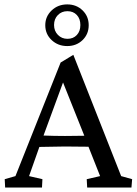

<svg xmlns="http://www.w3.org/2000/svg" viewBox="-20 -835 608 855"><path d="M181.6 -722.7Q181.6 -761.7 210 -788.6Q238.3 -815.4 279.3 -815.4Q320.3 -815.4 347.7 -788.8Q375 -762.2 375 -722.7Q375 -683.1 347.7 -656.5Q320.3 -629.9 279.3 -629.9Q238.3 -629.9 210 -656.5Q181.6 -683.1 181.6 -722.7ZM280.3 -662.1Q306.2 -662.1 322 -679Q337.9 -695.8 337.9 -723.6Q337.9 -751.5 322 -768.3Q306.2 -785.2 280.3 -785.2Q254.4 -785.2 237.5 -767.8Q220.7 -750.5 220.7 -723.6Q220.7 -697.3 237.8 -679.7Q254.9 -662.1 280.3 -662.1ZM2.9 0 1 -37.1 48.8 -50.8 250 -556.6 306.6 -590.8 519.5 -50.8 568.4 -37.1 565.4 0H368.2L366.2 -37.1L425.8 -50.8L374 -181.6Q355.5 -181.6 320.3 -182.1Q285.2 -182.6 269.5 -182.6Q241.2 -182.6 155.3 -180.7L109.4 -50.8L168.9 -37.1L167 0ZM269.5 -229.5Q288.1 -229.5 316.7 -230Q345.2 -230.5 355.5 -230.5L260.7 -467.8L173.8 -231.4Q222.7 -229.5 269.5 -229.5Z"/></svg>

Font: Crimson Pro
Style: Regular
Weight: 400
Designer: Jacques Le Bailly
Foundry: Baron von Fonthausen
Version: Version 1.003